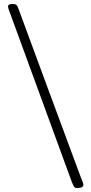

<svg xmlns="http://www.w3.org/2000/svg" viewBox="-20 -755 456 958"><path d="M20 -723C20 -714 29 -692 34 -679L338 152C349 181 354 183 363 183C374 183 396 183 396 167C396 158 385 136 377 113C377 113 72 -710 70 -717C65 -732 59 -735 41 -735C32 -735 20 -733 20 -723Z"/></svg>

Font: OFL Sorts Mill Goudy
Style: Italic
Weight: 500
Italic angle: -6°
Version: Version 003.000